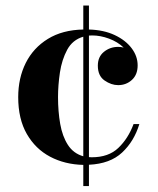

<svg xmlns="http://www.w3.org/2000/svg" viewBox="-20 -574 560 680"><path d="M275 85V10Q209.5 8.5 157.5 -19Q105.5 -46.5 75 -99.5Q44.5 -152.5 44.5 -230Q44.5 -297.5 71.2 -351Q98 -404.5 149.5 -436.2Q201 -468 275 -469.5V-554.5H295V-469.5Q347.5 -468 386.2 -449.8Q425 -431.5 446.2 -403.2Q467.5 -375 467.5 -342.5Q467.5 -309.5 447.2 -291Q427 -272.5 398.5 -272.5Q374 -272.5 350.2 -289Q326.5 -305.5 326.5 -341.5Q326.5 -373 348.2 -390.5Q370 -408 398.5 -408Q408.5 -408 418 -405.5Q396.5 -426 366 -437.2Q335.5 -448.5 306.5 -448.5Q300.5 -448.5 295 -448V-17.5Q300 -17 305 -17Q364.5 -17 399.2 -50.2Q434 -83.5 453 -134.5H473.5Q455 -73.5 412.5 -33.8Q370 6 295 9.5V85ZM185.5 -230Q185.5 -179.5 193.2 -135.2Q201 -91 220.5 -60.8Q240 -30.5 275 -20.5V-444Q237 -433 218 -397.8Q199 -362.5 192.2 -317.2Q185.5 -272 185.5 -230Z"/></svg>

Font: Bodoni Moda SemiBold
Style: Regular
Weight: 600
Designer: Owen Earl
Foundry: indestructible type
Version: Version 2.005; ttfautohint (v1.8.4.7-5d5b)